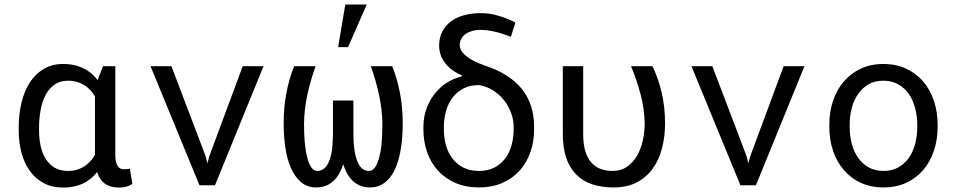

<svg xmlns="http://www.w3.org/2000/svg" viewBox="-20 -822 4241 852"><path d="M491.7 -528.3H437L414.6 -470.2L413.1 -466.3Q403.3 -479.5 391.6 -490.5Q379.9 -501.5 366.7 -509.8Q344.7 -523.4 318.4 -530.8Q292 -538.1 260.3 -538.1Q211.9 -538.1 175 -516.6Q138.2 -495.1 113.3 -457.5Q88.4 -419.4 75.7 -367.4Q63 -315.4 63 -254.4V-244.1Q63 -189.5 75.7 -142.8Q88.4 -96.2 113.3 -62.5Q138.2 -28.3 174.8 -9Q211.4 10.3 259.3 10.3Q290.5 10.3 316.9 3.4Q343.3 -3.4 364.7 -16.6Q377.9 -24.9 389.6 -35.4Q401.4 -45.9 411.1 -58.6Q415.5 -44.9 421.6 -34.2Q427.7 -23.4 435.5 -15.6Q448.7 -2.4 466.8 3.9Q484.9 10.3 507.8 10.3Q523.4 10.3 537.8 7.1Q552.2 3.9 567.4 -6.3L556.2 -73.7Q551.3 -72.8 544.7 -71.8Q538.1 -70.8 530.8 -70.8Q522 -70.8 514.9 -74Q507.8 -77.1 502.9 -84.5Q497.6 -91.8 494.6 -104.2Q491.7 -116.7 491.7 -135.3ZM153.3 -244.1V-254.4Q153.3 -295.9 160.2 -333.7Q167 -371.6 182.6 -400.9Q197.8 -429.7 222.4 -446.8Q247.1 -463.9 282.2 -463.9Q303.2 -463.9 321 -458.7Q338.9 -453.6 354 -444.3Q368.7 -435.1 380.4 -422.4Q392.1 -409.7 401.4 -394.5V-160.2Q401.4 -150.9 401.4 -146.2Q401.4 -141.6 401.4 -135.3Q394.5 -123.5 386.5 -113.3Q378.4 -103 368.7 -94.7Q352.1 -80.1 330.3 -71.8Q308.6 -63.5 281.2 -63.5Q246.6 -63.5 222.2 -78.1Q197.8 -92.8 182.6 -117.7Q167 -142.1 160.2 -174.8Q153.3 -207.5 153.3 -244.1Z M865.2 0H934.1L1149.4 -528.3H1057.1L909.2 -129.9L900.4 -97.2L892.1 -129.9L740.7 -528.3H647.9Z M1380.4 -528.3H1285.6Q1274.4 -501.5 1265.1 -469.7Q1255.9 -438 1249.5 -400.9Q1244.1 -372.6 1241.5 -340.6Q1238.8 -308.6 1238.8 -273.4Q1238.8 -219.2 1246.1 -168.2Q1253.4 -117.2 1270.5 -77.6Q1287.6 -38.1 1315.4 -14.2Q1343.3 9.8 1383.8 9.8Q1411.6 9.8 1434.1 -1.2Q1456.5 -12.2 1472.7 -33.2Q1481.9 -44.9 1489.5 -60.1Q1497.1 -75.2 1502.9 -93.3Q1508.8 -75.2 1516.1 -60.1Q1523.4 -44.9 1532.7 -33.2Q1549.3 -12.2 1571.5 -1.2Q1593.8 9.8 1622.1 9.8Q1649.4 9.8 1671.1 -1.5Q1692.9 -12.7 1709 -32.7Q1728.5 -56.6 1740.7 -90.1Q1752.9 -123.5 1758.8 -163.1Q1763.2 -189 1765.1 -217Q1767.1 -245.1 1767.1 -273.4Q1767.1 -312 1763.7 -346.7Q1760.3 -381.3 1754.4 -411.6Q1748 -444.8 1739.3 -474.1Q1730.5 -503.4 1720.2 -528.3H1625.5Q1647.5 -466.8 1661.6 -403.1Q1675.8 -339.4 1676.8 -273.4Q1676.8 -247.6 1675.8 -222.7Q1674.8 -197.8 1672.4 -175.8Q1669.4 -149.4 1663.8 -127.2Q1658.2 -105 1650.4 -89.4Q1644 -77.1 1635.7 -70.3Q1627.4 -63.5 1617.2 -63.5Q1604 -63.5 1593 -70.1Q1582 -76.7 1573.7 -89.8Q1565.9 -102.5 1560.3 -121.6Q1554.7 -140.6 1551.8 -166Q1549.8 -180.2 1549.1 -196Q1548.3 -211.9 1548.3 -230V-376H1457.5V-230Q1457.5 -211.4 1456.5 -194.8Q1455.6 -178.2 1454.1 -164.1Q1451.2 -138.7 1445.3 -119.9Q1439.5 -101.1 1431.2 -88.9Q1422.9 -76.2 1411.9 -69.8Q1400.9 -63.5 1388.2 -63.5Q1371.6 -63.5 1360.4 -80.8Q1349.1 -98.1 1342.3 -127.4Q1335 -156.7 1332 -194.6Q1329.1 -232.4 1329.1 -273.4Q1330.1 -339.4 1344.2 -403.1Q1358.4 -466.8 1380.4 -528.3ZM1512.2 -801.8 1480.5 -612.8H1524.4L1607.4 -801.8Z M1928.7 -619.6Q1928.7 -596.7 1936 -576.9Q1943.4 -557.1 1956.5 -540.5Q1969.7 -523.4 1988.3 -510.3Q2006.8 -497.1 2029.8 -487.8L2027.8 -482.4Q1992.7 -474.1 1961.7 -454.1Q1930.7 -434.1 1908.2 -404.8Q1885.3 -375.5 1872.1 -338.4Q1858.9 -301.3 1858.9 -258.8V-248.5Q1858.9 -193.4 1875.5 -146.2Q1892.1 -99.1 1923.8 -64.5Q1955.6 -29.8 2001.2 -10Q2046.9 9.8 2105.5 9.8Q2163.1 9.8 2208.5 -10Q2253.9 -29.8 2285.6 -64.5Q2316.9 -99.1 2333.5 -146.2Q2350.1 -193.4 2350.1 -248.5V-258.8Q2350.1 -359.9 2295.7 -427.2Q2241.2 -494.6 2133.8 -530.3Q2101.1 -541.5 2079.3 -553.2Q2057.6 -564.9 2044.4 -576.7Q2031.2 -588.4 2025.6 -599.9Q2020 -611.3 2020 -622.1Q2020 -637.2 2026.9 -649.7Q2033.7 -662.1 2045.9 -670.9Q2058.1 -679.7 2075 -684.6Q2091.8 -689.5 2112.3 -689.5Q2131.8 -689.5 2150.9 -686.3Q2169.9 -683.1 2187.5 -678.7Q2205.1 -673.8 2220.5 -668.5Q2235.8 -663.1 2247.1 -658.7L2267.1 -722.2Q2230.5 -740.7 2191.7 -752.2Q2152.8 -763.7 2113.8 -763.7Q2071.8 -763.7 2037.6 -753.9Q2003.4 -744.1 1979.5 -725.6Q1955.1 -707 1941.9 -680.2Q1928.7 -653.3 1928.7 -619.6ZM1949.7 -248.5V-258.8Q1949.7 -295.9 1959.5 -329.8Q1969.2 -363.8 1988.8 -389.6Q2008.3 -415 2037.6 -429.9Q2066.9 -444.8 2106.4 -444.3Q2141.1 -438.5 2169.2 -420.2Q2197.3 -401.9 2217.3 -376.5Q2237.3 -350.6 2248.3 -320.1Q2259.3 -289.6 2259.3 -258.8V-248.5Q2259.3 -210.9 2250 -177.2Q2240.7 -143.6 2221.7 -118.7Q2202.6 -93.3 2173.8 -78.4Q2145 -63.5 2105.5 -63.5Q2065.4 -63.5 2036.1 -78.4Q2006.8 -93.3 1987.8 -118.7Q1968.3 -143.6 1959 -177.2Q1949.7 -210.9 1949.7 -248.5Z M2567.9 -528.3H2477.5V-227.1Q2477.5 -166 2492.7 -121.3Q2507.8 -76.7 2536.6 -47.9Q2565.4 -18.6 2607.2 -4.4Q2648.9 9.8 2702.6 9.8Q2764.2 9.8 2807.6 -13.7Q2851.1 -37.1 2878.4 -76.7Q2905.8 -115.7 2918.5 -167.2Q2931.2 -218.8 2931.2 -274.4Q2931.2 -314.5 2926.8 -350.3Q2922.4 -386.2 2914.6 -418Q2906.7 -449.7 2896.7 -477.3Q2886.7 -504.9 2875.5 -528.3H2780.3Q2805.7 -467.3 2822.5 -403.6Q2839.4 -339.8 2840.8 -274.4Q2840.8 -236.3 2832.5 -198.7Q2824.2 -161.1 2807.1 -131.3Q2789.6 -101.1 2762.7 -82.3Q2735.8 -63.5 2698.2 -63.5Q2668.9 -63.5 2644.8 -72.5Q2620.6 -81.5 2603.5 -101.6Q2586.4 -121.1 2577.1 -151.9Q2567.9 -182.6 2567.9 -226.1Z M3265.6 0H3334.5L3549.8 -528.3H3457.5L3309.6 -129.9L3300.8 -97.2L3292.5 -129.9L3141.1 -528.3H3048.3Z M3660.2 -269V-258.3Q3660.2 -201.2 3676.8 -152.3Q3693.4 -103.5 3724.6 -67.4Q3755.4 -31.2 3800 -10.7Q3844.7 9.8 3900.9 9.8Q3956.5 9.8 4001 -10.7Q4045.4 -31.2 4076.7 -67.4Q4107.4 -103.5 4124 -152.3Q4140.6 -201.2 4140.6 -258.3V-269Q4140.6 -326.2 4124 -375.2Q4107.4 -424.3 4076.7 -460.4Q4045.4 -496.6 4000.7 -517.3Q3956.1 -538.1 3899.9 -538.1Q3844.2 -538.1 3799.8 -517.3Q3755.4 -496.6 3724.6 -460.4Q3693.4 -424.3 3676.8 -375.2Q3660.2 -326.2 3660.2 -269ZM3750.5 -258.3V-269Q3750.5 -307.6 3759.8 -343Q3769 -378.4 3788.1 -405.3Q3806.6 -432.1 3834.5 -448Q3862.3 -463.9 3899.9 -463.9Q3937.5 -463.9 3965.6 -448Q3993.7 -432.1 4012.7 -405.3Q4031.2 -378.4 4040.8 -343Q4050.3 -307.6 4050.3 -269V-258.3Q4050.3 -219.2 4041 -183.8Q4031.7 -148.4 4013.2 -121.6Q3994.1 -94.7 3966.1 -79.1Q3938 -63.5 3900.9 -63.5Q3863.3 -63.5 3835 -79.1Q3806.6 -94.7 3788.1 -121.6Q3769 -148.4 3759.8 -183.8Q3750.5 -219.2 3750.5 -258.3Z"/></svg>

Font: RobotoMono Nerd Font
Style: Regular
Weight: 400
Monospace: yes
Designer: Google
Version: Version 3.000;Nerd Fonts 3.2.1